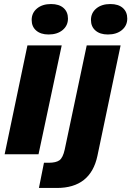

<svg xmlns="http://www.w3.org/2000/svg" viewBox="-20 -765 651 952"><path d="M116 -540H286L171 0H3ZM137 -666Q137 -701 163.5 -723Q190 -745 233 -745Q273 -745 295 -725.5Q317 -706 317 -673Q317 -638 290.5 -616Q264 -594 221 -594Q182 -594 159.5 -613.5Q137 -633 137 -666ZM198 42H221Q258 42 275 29.5Q292 17 301 -24L410 -540H578L463 8Q429 167 262 167H173ZM431 -666Q431 -701 457.5 -723Q484 -745 527 -745Q567 -745 589 -725.5Q611 -706 611 -673Q611 -638 584.5 -616Q558 -594 515 -594Q476 -594 453.5 -613.5Q431 -633 431 -666Z"/></svg>

Font: Mona Sans ExtraBold
Style: Italic
Weight: 800
Italic angle: -11.7°
Designer: Deni Anggara
Foundry: GitHub
Version: Version 2.000